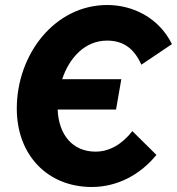

<svg xmlns="http://www.w3.org/2000/svg" viewBox="-20 -730 706 766"><path d="M346 16C447 16 539 -32 604 -112L508 -207C467 -154 416 -125 361 -125C270 -125 214 -192 210 -293H443L464 -414H228C257 -501 320 -568 407 -568C473 -568 515 -536 544 -472L666 -554C613 -661 508 -710 408 -710C198 -710 47 -513 47 -297C47 -110 171 16 346 16Z"/></svg>

Font: Fixel Text 20240404
Style: Bold Italic
Weight: 700
Width: 4
Italic angle: -10°
Designer: AlfaBravo + MacPaw
Foundry: Kyrylo Tkachov, Marchela Mozhyna, Serhii Makarenko, Maria Weinstein, Zakhar Kryvoshyya
Version: Version 1.211;Glyphs 3.2 (3225)